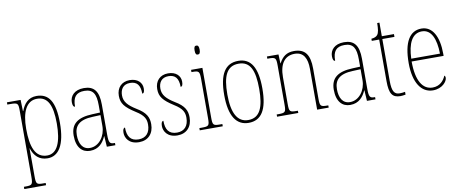

<svg xmlns="http://www.w3.org/2000/svg" viewBox="-79 -1092 4050 1685"><g transform="rotate(-10 1946.5 -249.0)"><path d="M20 240H214V220H194C134 220 128 215 128 143V14C128 -42 127 -82 127 -105H128C151 -34 195 10 270 10C367 10 429 -80 429 -279C429 -466 376 -546 267 -546C193 -546 153 -498 130 -436H127L124 -536H2V-516H26C96 -516 100 -511 100 -441V143C100 215 93 220 33 220H20ZM270 -15C163 -15 128 -119 128 -277C128 -427 172 -521 267 -521C361 -521 401 -442 401 -278C401 -115 361 -15 270 -15Z M648 10C727 10 766 -41 790 -95H792L798 0H874V-20H870C828 -20 819 -31 819 -105V-372C819 -491 778 -542 688 -542C602 -542 563 -492 563 -439C563 -410 570 -395 584 -395C584 -479 614 -517 688 -517C766 -517 791 -471 791 -371V-306L722 -303C590 -298 528 -250 528 -146C528 -40 578 10 648 10ZM651 -15C584 -15 556 -71 556 -146C556 -227 600 -276 721 -280L791 -283V-185C791 -96 732 -15 651 -15Z M1085 10C1165 10 1216 -43 1216 -128C1216 -187 1196 -233 1111 -283C1042 -326 1007 -363 1007 -420C1007 -474 1033 -516 1095 -516C1155 -516 1185 -482 1185 -405C1200 -405 1206 -420 1206 -449C1206 -500 1166 -541 1096 -541C1024 -541 979 -493 979 -421C979 -353 1009 -316 1101 -257C1174 -212 1188 -176 1188 -130C1188 -57 1151 -15 1085 -15C1012 -15 984 -60 984 -138C971 -138 963 -124 963 -94C963 -50 994 10 1085 10Z M1427 10C1507 10 1558 -43 1558 -128C1558 -187 1538 -233 1453 -283C1384 -326 1349 -363 1349 -420C1349 -474 1375 -516 1437 -516C1497 -516 1527 -482 1527 -405C1542 -405 1548 -420 1548 -449C1548 -500 1508 -541 1438 -541C1366 -541 1321 -493 1321 -421C1321 -353 1351 -316 1443 -257C1516 -212 1530 -176 1530 -130C1530 -57 1493 -15 1427 -15C1354 -15 1326 -60 1326 -138C1313 -138 1305 -124 1305 -94C1305 -50 1336 10 1427 10Z M1725 -658C1739 -658 1748 -666 1748 -698C1748 -729 1739 -738 1725 -738C1711 -738 1703 -729 1703 -698C1703 -666 1711 -658 1725 -658ZM1626 0H1831V-20H1813C1749 -20 1744 -25 1744 -95V-536H1643V-516H1652C1711 -516 1716 -509 1716 -437V-95C1716 -25 1711 -20 1646 -20H1626Z M2061 10C2173 10 2231 -75 2231 -267C2231 -452 2177 -542 2064 -542C1946 -542 1891 -452 1891 -267C1891 -77 1954 10 2061 10ZM2062 -15C1964 -15 1919 -104 1919 -267C1919 -434 1958 -517 2063 -517C2165 -517 2203 -435 2203 -267C2203 -107 2167 -15 2062 -15Z M2315 0H2504V-20H2495C2431 -20 2426 -25 2426 -95V-333C2426 -454 2475 -517 2562 -517C2642 -517 2672 -456 2672 -364V0H2775V-20H2768C2706 -20 2700 -25 2700 -95V-361C2700 -485 2659 -542 2560 -542C2494 -542 2457 -512 2427 -456H2425L2422 -536H2319V-516H2331C2391 -516 2398 -511 2398 -441V-95C2398 -25 2392 -20 2328 -20H2315Z M2966 10C3045 10 3084 -41 3108 -95H3110L3116 0H3192V-20H3188C3146 -20 3137 -31 3137 -105V-372C3137 -491 3096 -542 3006 -542C2920 -542 2881 -492 2881 -439C2881 -410 2888 -395 2902 -395C2902 -479 2932 -517 3006 -517C3084 -517 3109 -471 3109 -371V-306L3040 -303C2908 -298 2846 -250 2846 -146C2846 -40 2896 10 2966 10ZM2969 -15C2902 -15 2874 -71 2874 -146C2874 -227 2918 -276 3039 -280L3109 -283V-185C3109 -96 3050 -15 2969 -15Z M3413 10C3426 10 3442 8 3459 5V-20C3441 -17 3429 -15 3411 -15C3365 -15 3343 -42 3343 -138V-511H3451V-536H3343V-657H3323C3322 -605 3319 -571 3303 -552C3293 -540 3275 -532 3249 -530V-511H3315V-141C3315 -27 3342 10 3413 10Z M3704 10C3787 10 3832 -48 3832 -79C3832 -91 3828 -97 3823 -100C3805 -56 3768 -15 3705 -15C3617 -15 3562 -99 3562 -272H3847V-291C3847 -446 3793 -542 3696 -542C3592 -542 3534 -450 3534 -262C3534 -88 3600 10 3704 10ZM3819 -297H3563C3568 -431 3608 -517 3696 -517C3780 -517 3817 -428 3819 -297Z"/></g></svg>

Font: Noto Serif Georgian Condensed Thin
Style: Regular
Weight: 100
Width: 3
Designer: Monotype Design Team, Akaki Razmadze
Foundry: Google LLC
Version: Version 2.003